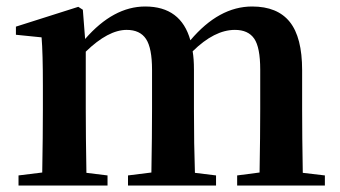

<svg xmlns="http://www.w3.org/2000/svg" viewBox="-20 -571 1048 591"><path d="M912 -39 980 -31V0H710V-31L779 -40Q781 -154 781 -235V-357Q781 -425 762.5 -452Q744 -479 703 -479Q640 -479 573 -413Q577 -390 577 -357V-235Q577 -124 580 -39L645 -31V0H374V-31L446 -40Q448 -154 448 -235V-356Q448 -423 429.5 -451Q411 -479 370 -479Q313 -479 244 -412V-235Q244 -153 246 -39L311 -31V0H37V-31L110 -40Q112 -154 112 -235V-307Q112 -409 108 -456L29 -464V-489L221 -550L235 -541L242 -451Q329 -551 427 -551Q537 -551 566 -447Q654 -551 756 -551Q834 -551 872 -503.5Q910 -456 910 -355V-235Q910 -153 912 -39Z"/></svg>

Font: Swei Spring CJKtc
Style: Bold
Weight: 700
Version: Version 1.021